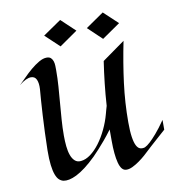

<svg xmlns="http://www.w3.org/2000/svg" viewBox="-76 -715 726 794"><g transform="rotate(-10 287.0 -318.0)"><path d="M574.2 -126Q550.8 -105.5 535.6 -91.6Q520.5 -77.6 510.7 -69.3Q499.5 -59.6 493.2 -53.2Q485.8 -45.9 473.4 -34.9Q460.9 -23.9 446.5 -13.7Q432.1 -3.4 417.2 3.7Q402.3 10.7 390.1 9.8Q370.1 8.8 361.1 -25.6Q352.1 -60.1 352.1 -119.1V-166Q335 -143.1 319.6 -124.8Q304.2 -106.4 292.5 -93.8Q278.8 -78.6 267.1 -66.9Q242.7 -43 221.7 -27.1Q200.7 -11.2 183.1 -2.4Q165.5 6.3 151.9 9Q138.2 11.7 127.9 9.8Q118.2 7.8 109.9 0.5Q101.6 -6.8 95.7 -22.5Q89.8 -38.1 86.7 -63.2Q83.5 -88.4 84 -126Q84.5 -163.6 86.2 -200.9Q87.9 -238.3 89.6 -272Q91.3 -305.7 93.5 -333.7Q95.7 -361.8 97.2 -380.9Q98.6 -405.3 92 -420.2Q85.4 -435.1 68.8 -435.1Q59.1 -435.1 46.9 -429.4Q34.7 -423.8 19 -411.1Q30.8 -422.4 46.4 -438.2Q62 -454.1 79.3 -468.8Q96.7 -483.4 114.3 -493.7Q131.8 -503.9 147 -503.9Q158.7 -503.9 164.8 -497.8Q170.9 -491.7 173.6 -482.9Q176.3 -474.1 176.5 -464.1Q176.8 -454.1 176.8 -446.8Q176.8 -411.6 174.3 -377.2Q171.9 -342.8 168.9 -308.8Q166 -274.9 163.6 -241.2Q161.1 -207.5 161.1 -173.8Q161.1 -150.4 163.3 -128.7Q165.5 -106.9 171.4 -90.8Q177.2 -74.7 187.3 -65.7Q197.3 -56.6 212.9 -58.1Q233.4 -60.1 253.7 -75.2Q273.9 -90.3 292 -114.5Q310.1 -138.7 324.7 -169.4Q339.4 -200.2 348.1 -232.9Q349.1 -236.8 350.6 -242.2Q351.6 -246.6 353.3 -252Q355 -257.3 356.9 -264.2Q359.9 -311.5 365 -357.4Q370.1 -403.3 377 -449.2L472.2 -517.1Q454.1 -427.7 443.6 -345.7Q433.1 -263.7 433.1 -182.1Q433.1 -143.6 436.8 -119.6Q440.4 -95.7 447 -83Q453.6 -70.3 462.9 -67.4Q472.2 -64.5 482.9 -67.9Q492.7 -72.3 505.9 -84.5Q517.1 -94.7 534.2 -114.3Q551.3 -133.8 574.2 -167ZM19 -411.1 16.1 -409.2ZM466.8 -592.3 390.6 -539.6 332 -595.2 407.7 -647.5ZM287.6 -592.3 211.9 -539.6 152.8 -595.2 229 -647.5Z"/></g></svg>

Font: Quintessential
Style: Regular
Weight: 400
Designer: Astigmatic (AOETI)
Foundry: Astigmatic (AOETI)
Version: Version 1.000